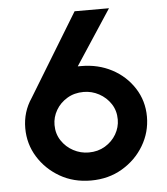

<svg xmlns="http://www.w3.org/2000/svg" viewBox="-52 -752 703 809"><g transform="rotate(-5 300.0 -348.0)"><path d="M300.5 10Q227 10 169.2 -23.5Q111.5 -57 77.5 -112Q43.5 -167 43.5 -233.5Q43.5 -302.5 81.5 -358.5L293.5 -706.5H439L286.5 -474H301.5Q372.5 -474 430.5 -443.5Q488.5 -413 523.5 -358.8Q558.5 -304.5 558.5 -237.5Q558.5 -172 525 -115.5Q491.5 -59 433.2 -24.5Q375 10 300.5 10ZM301.5 -108.5Q340.5 -108.5 370.8 -126.8Q401 -145 418 -174.2Q435 -203.5 435 -236.5Q435 -274 416 -302.8Q397 -331.5 366.5 -348Q336 -364.5 301.5 -364.5Q262 -364.5 231.8 -346.2Q201.5 -328 184.5 -298.8Q167.5 -269.5 167.5 -236.5Q167.5 -199 186.8 -170Q206 -141 236.5 -124.8Q267 -108.5 301.5 -108.5Z"/></g></svg>

Font: Acari Sans
Style: Bold
Weight: 700
Designer: Alfredo Marco Pradil and Stefan Peev (font) & Cristiano Sobral (main changes)
Foundry: Alfredo Marco Pradil and Stefan Peev (font) & Cristiano Sobral (main changes)
Version: Version 1.063; ttfautohint (v1.8.3)